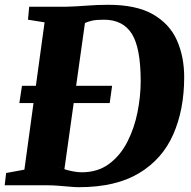

<svg xmlns="http://www.w3.org/2000/svg" viewBox="-32 -771 795 799"><path d="M89.5 -743H243.5Q284 -744 328.5 -747.5Q373 -751 416.5 -751Q534 -751.5 603.8 -711.8Q673.5 -672 704 -603.8Q734.5 -535.5 734.5 -450Q734.5 -315.5 689.2 -212.2Q644 -109 547 -50.5Q450 8 295.5 8Q282 8 259.5 6Q237 4 211.8 2Q186.5 0 165.5 0H-12.5L-6.5 -51L69.5 -65L153.5 -678L84.5 -689ZM400.5 -689Q367.5 -689 349.8 -684.8Q332 -680.5 321.5 -675L236 -67Q250 -62 271 -58Q292 -54 307.5 -54Q375 -54 422 -89Q469 -124 498 -180.8Q527 -237.5 540.2 -304Q553.5 -370.5 553.5 -433Q553.5 -572 516.5 -630.5Q479.5 -689 400.5 -689ZM221 -76Q219.5 -75 221.5 -73ZM48.5 -342 59.5 -414H434.5L424.5 -342Z"/></svg>

Font: Merriweather Black
Style: Italic
Weight: 900
Italic angle: -7.8°
Designer: Eben Sorkin
Foundry: Eben Sorkin
Version: Version 2.200;gftools[0.9.31]